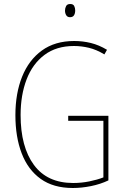

<svg xmlns="http://www.w3.org/2000/svg" viewBox="-20 -930 627 960"><path d="M321 -351H522V-28Q482 -9 435 0.5Q388 10 344 10Q247 10 183.5 -35.5Q120 -81 88.5 -163Q57 -245 57 -354Q57 -463 90.5 -546.5Q124 -630 189.5 -677.5Q255 -725 351 -725Q394 -725 434.5 -715Q475 -705 515 -681L502 -658Q462 -682 424.5 -691Q387 -700 350 -700Q262 -700 202.5 -655.5Q143 -611 113 -533Q83 -455 83 -355Q83 -196 149.5 -105.5Q216 -15 346 -15Q387 -15 426.5 -23Q466 -31 497 -43V-326H321ZM331 -910Q346 -910 351 -900Q356 -890 356 -878Q356 -863 350 -853.5Q344 -844 330 -844Q317 -844 311 -854Q305 -864 305 -877Q305 -889 310.5 -899.5Q316 -910 331 -910Z"/></svg>

Font: Noto Sans Bengali Condensed Thin
Style: Regular
Weight: 100
Width: 3
Designer: Joana Ranito - Universal Thirst; Jelle Bosma - Monotype Design Team
Foundry: Universal Thirst ehf.
Version: Version 3.000; ttfautohint (v1.8.4.7-5d5b)